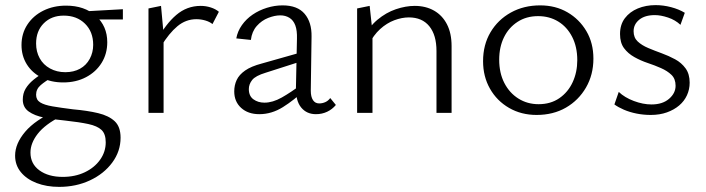

<svg xmlns="http://www.w3.org/2000/svg" viewBox="-20 -441 2757 750"><path d="M211 289Q162 289 123 274Q84 259 61.5 231.5Q39 204 39 167Q39 120 78.5 73.5Q118 27 198 -8L217 14Q156 45 127.5 81.5Q99 118 99 155Q99 199 134 224.5Q169 250 225 250Q273 250 311 232Q349 214 371 183Q393 152 393 115Q393 82 376.5 66.5Q360 51 325 43.5Q290 36 235 30Q191 26 153 18.5Q115 11 92 -5.5Q69 -22 69 -52Q69 -76 80 -94.5Q91 -113 111 -129.5Q131 -146 159 -162L184 -139Q157 -124 139 -108.5Q121 -93 121 -71Q121 -51 137 -41Q153 -31 185 -25.5Q217 -20 265 -14Q322 -9 363.5 1Q405 11 428 32.5Q451 54 451 97Q451 150 418.5 194Q386 238 331.5 263.5Q277 289 211 289ZM227 -119Q179 -119 142 -138Q105 -157 84.5 -190Q64 -223 64 -265Q64 -310 87 -345Q110 -380 149.5 -399.5Q189 -419 238 -419Q310 -419 354.5 -379Q399 -339 399 -276Q399 -231 377 -195.5Q355 -160 316 -139.5Q277 -119 227 -119ZM235 -159Q268 -159 292.5 -172.5Q317 -186 330.5 -211Q344 -236 344 -266Q344 -317 312 -348.5Q280 -380 229 -380Q181 -380 151 -350Q121 -320 121 -271Q121 -239 135 -213.5Q149 -188 175.5 -173.5Q202 -159 235 -159ZM309 -365 299 -396 460 -405V-365Z M560 0V-408L609 -418L619 -309V0ZM609 -260 594 -285Q627 -347 668.5 -382.5Q710 -418 764 -418Q784 -418 803 -412Q822 -406 835 -395L810 -347Q799 -356 782 -361Q765 -366 747 -366Q706 -366 673 -338.5Q640 -311 609 -260Z M1214 5Q1178 5 1156.5 -21Q1135 -47 1136 -98L1140 -290Q1141 -322 1133.5 -342Q1126 -362 1110.5 -371.5Q1095 -381 1075 -381Q1053 -381 1027.5 -371Q1002 -361 983 -339.5Q964 -318 960 -285L903 -291Q908 -319 925 -343Q942 -367 967 -384Q992 -401 1022.5 -410.5Q1053 -420 1084 -420Q1142 -420 1170 -387Q1198 -354 1197 -298L1194 -87Q1194 -63 1202.5 -50Q1211 -37 1227 -37Q1239 -37 1250.5 -42Q1262 -47 1270 -58L1292 -31Q1278 -14 1258 -4.5Q1238 5 1214 5ZM993 5Q949 5 922 -19.5Q895 -44 895 -84Q895 -108 904.5 -128.5Q914 -149 937.5 -165.5Q961 -182 1003 -193L1169 -240L1174 -207L1018 -157Q978 -145 965 -128.5Q952 -112 952 -93Q952 -66 970 -53Q988 -40 1013 -40Q1045 -40 1080.5 -60Q1116 -80 1160 -113L1172 -91Q1129 -50 1085 -22.5Q1041 5 993 5Z M1685 0V-242Q1685 -304 1657 -338.5Q1629 -373 1577 -373Q1550 -373 1520.5 -362Q1491 -351 1465 -327.5Q1439 -304 1420 -266L1398 -289Q1420 -335 1454 -363.5Q1488 -392 1526.5 -405Q1565 -418 1600 -418Q1643 -418 1675.5 -399.5Q1708 -381 1726 -346Q1744 -311 1744 -261V0ZM1375 0V-408L1424 -418L1435 -316V0Z M2076 8Q2016 8 1968.5 -19.5Q1921 -47 1894 -94.5Q1867 -142 1867 -202Q1867 -266 1896 -315Q1925 -364 1975.5 -392Q2026 -420 2090 -420Q2150 -420 2196.5 -393Q2243 -366 2270.5 -319.5Q2298 -273 2298 -212Q2298 -149 2269 -99Q2240 -49 2190.5 -20.5Q2141 8 2076 8ZM2084 -34Q2131 -34 2165 -57.5Q2199 -81 2217 -120Q2235 -159 2235 -206Q2235 -258 2215 -297Q2195 -336 2160.5 -357Q2126 -378 2082 -378Q2036 -378 2001.5 -355.5Q1967 -333 1948.5 -295Q1930 -257 1930 -208Q1930 -156 1950 -117Q1970 -78 2005 -56Q2040 -34 2084 -34Z M2522 8Q2493 8 2466 2.5Q2439 -3 2417 -12.5Q2395 -22 2380 -33L2397 -82Q2420 -60 2456 -46.5Q2492 -33 2525 -33Q2568 -33 2593.5 -55Q2619 -77 2619 -106Q2619 -133 2603 -148.5Q2587 -164 2562 -175Q2537 -186 2510 -195Q2483 -204 2458 -218Q2433 -232 2417.5 -253Q2402 -274 2402 -308Q2402 -345 2421 -370Q2440 -395 2471.5 -408Q2503 -421 2541 -421Q2571 -421 2601.5 -413Q2632 -405 2655 -391L2638 -344Q2618 -363 2589.5 -372.5Q2561 -382 2538 -382Q2499 -382 2477 -364Q2455 -346 2455 -319Q2455 -294 2471 -279Q2487 -264 2512 -253.5Q2537 -243 2564.5 -233Q2592 -223 2617 -209.5Q2642 -196 2658 -174Q2674 -152 2674 -118Q2674 -92 2663.5 -69Q2653 -46 2633 -29Q2613 -12 2585 -2Q2557 8 2522 8Z"/></svg>

Font: Ysabeau Office Light
Style: Regular
Weight: 300
Designer: Christian Thalmann (Catharsis Fonts)
Version: Version 2.001;gftools[0.9.30]; featfreeze: tnum,lnum,ss02